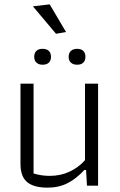

<svg xmlns="http://www.w3.org/2000/svg" viewBox="-20 -852 551 881"><path d="M131 -823 208 -832 283 -705 237 -697ZM137 -591Q137 -609 147 -618.5Q157 -628 175 -628Q194 -628 204 -618.5Q214 -609 214 -591Q214 -574 204 -564.5Q194 -555 175 -555Q158 -555 147.5 -564.5Q137 -574 137 -591ZM295 -591Q295 -609 305.5 -618.5Q316 -628 334 -628Q352 -628 362 -618.5Q372 -609 372 -591Q372 -574 362 -564.5Q352 -555 334 -555Q316 -555 305.5 -564.5Q295 -574 295 -591ZM74 -100V-468H134V-56Q170 -45 208 -45Q258 -45 299.5 -64.5Q341 -84 370 -117V-468H430V0H379L375 -72H367Q330 -32 290 -11.5Q250 9 198 9Q135 9 104.5 -16.5Q74 -42 74 -100Z"/></svg>

Font: Athiti
Style: Regular
Weight: 400
Designer: CadsonDemak Team
Foundry: CadsonDemak
Version: Version 1.032